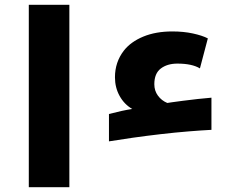

<svg xmlns="http://www.w3.org/2000/svg" viewBox="-20 -780 947 800"><path d="M434 -305Q491 -320 531 -326Q498 -345 478.5 -380Q459 -415 459 -458Q459 -521 496 -569Q525 -606 577 -627.5Q629 -649 698 -649Q745 -649 784 -640.5Q823 -632 846 -620L813 -495Q780 -515 719 -515Q677 -515 650 -494.5Q623 -474 623 -429Q623 -402 638 -381.5Q653 -361 677 -351L697 -354Q712 -356 741.5 -360Q771 -364 804 -367.5Q837 -371 861 -373V-239Q821 -237 765.5 -232.5Q710 -228 649.5 -221Q589 -214 532.5 -206Q476 -198 434 -191ZM100 -760H269V0H100Z"/></svg>

Font: Noto Kufi Arabic ExtraBold
Style: Regular
Weight: 800
Designer: Monotype Design Team, David Williams, Khaled Hosny
Foundry: Google LLC
Version: Version 2.109; ttfautohint (v1.8.4.7-5d5b)